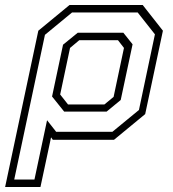

<svg xmlns="http://www.w3.org/2000/svg" viewBox="-78 -560 692 769"><path d="M-57.5 189 75.5 -437 200.5 -540H493.5L574.5 -437L503.5 -103L378.5 0H133.5L126.5 -10L84 189ZM-21 159H60L110.5 -78.5L147 -32H372L478.5 -119.5L542.5 -422.5L473.5 -510H210.5L102 -420.5ZM194.5 -141.5H340L377 -172L418.5 -368L394.5 -399H239.5L202.5 -368L163 -181.5ZM179 -113 130.5 -173.5 174.5 -381 233.5 -429H416L453 -382.5L405.5 -159.5L349 -113Z"/></svg>

Font: Tourney Light
Style: Italic
Weight: 300
Italic angle: -12°
Version: Version 1.015